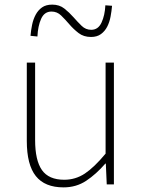

<svg xmlns="http://www.w3.org/2000/svg" viewBox="-20 -798 617 831"><path d="M374 -638Q400 -638 417 -650.5Q434 -663 444 -682.5Q454 -702 458.5 -726Q463 -750 465 -773L436 -775Q434 -732 419.5 -700.5Q405 -669 375 -669Q351 -669 333.5 -686Q316 -703 298 -723.5Q280 -744 258.5 -761Q237 -778 206 -778Q179 -778 162 -766Q145 -754 134.5 -734.5Q124 -715 119 -691Q114 -667 112 -643L142 -640Q144 -685 158 -716.5Q172 -748 203 -748Q227 -748 244.5 -731Q262 -714 280 -693Q298 -672 320 -655Q342 -638 374 -638ZM255 13Q310 13 353 -15.5Q396 -44 436 -90H438L442 0H473V-527H437V-133Q388 -74 347.5 -47Q307 -20 258 -20Q191 -20 161.5 -62Q132 -104 132 -192V-527H96V-188Q96 -85 135 -36Q174 13 255 13Z"/></svg>

Font: Spoqa Han Sans Neo Thin
Style: Regular
Weight: 100
Designer: [Spoqa Han Sans Neo] Dong-huui Kim  Younghwa Kang  Yujin Lee  [Noto Sans] Ryoko NISHIZUKA  (kana & ideographs); Paul D. 
Foundry: Spoqa (http://www.spoqa-han-sans.com)
Version: Version 1.100;hotconv 1.0.109;makeotfexe 2.5.65596